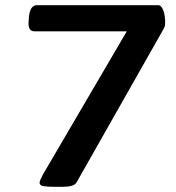

<svg xmlns="http://www.w3.org/2000/svg" viewBox="-20 -720 682 742"><path d="M195 2Q164 2 148.5 -0.5Q133 -3 133 -14Q133 -21 145 -44L470 -599H113Q86 -599 91 -642L92 -657Q97 -700 123 -700H592Q601 -700 607.5 -687.5Q614 -675 616.5 -658.5Q619 -642 618 -627Q618 -620 616 -616Q614 -612 611 -606L277 -17Q271 -6 257 -2Q243 2 223 2Z"/></svg>

Font: Asap Expanded Expanded SemiBold
Style: Italic
Weight: 600
Width: 7
Italic angle: -6°
Designer: Pablo Cosgaya
Foundry: Omnibus-Type
Version: Version 3.001; ttfautohint (v1.8.4.7-5d5b)